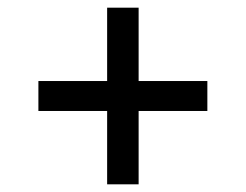

<svg xmlns="http://www.w3.org/2000/svg" viewBox="-20 -580 640 500"><path d="M259 -100V-291H80V-369H259V-560H341V-369H520V-291H341V-100Z"/></svg>

Font: Source Code Pro ExtraLight SemiBold
Style: Italic
Weight: 600
Italic angle: -11°
Monospace: yes
Version: Version 1.016;hotconv 1.0.116;makeotfexe 2.5.65601